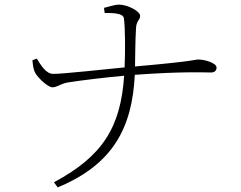

<svg xmlns="http://www.w3.org/2000/svg" viewBox="-20 -764 1040 829"><path d="M120 -504C122 -483 124 -463 133 -448C142 -431 185 -387 207 -387C229 -388 240 -402 273 -408C329 -417 438 -430 516 -437C501 -213 422 -89 213 23L229 45C467 -53 551 -212 562 -441C767 -456 861 -451 891 -451C905 -451 915 -458 915 -472C915 -493 862 -507 837 -507C820 -507 825 -500 563 -477C564 -525 564 -588 567 -637C568 -678 585 -674 585 -696C585 -715 532 -744 493 -744C476 -744 441 -733 429 -730L432 -708C465 -708 512 -708 515 -685C521 -640 521 -540 518 -473C434 -465 254 -445 211 -445C179 -444 157 -482 139 -511Z"/></svg>

Font: Noto Serif CJK SC ExtraLight
Style: Regular
Weight: 200
Designer: Ryoko NISHIZUKA 西塚涼子 (kana & ideographs); Frank Grießhammer (Latin, Greek & Cyrillic); Wenlong ZHANG 张文龙 (bopomofo); San
Foundry: Adobe
Version: Version 2.001;hotconv 1.1.0;makeotfexe 2.6.0